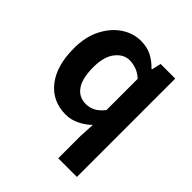

<svg xmlns="http://www.w3.org/2000/svg" viewBox="-213 -714 1070 1070"><g transform="rotate(45 322.0 -179.5)"><path d="M419 215V37L424 -53Q395 -24 356 -5Q317 14 276 14Q171 14 109 -64Q47 -142 47 -280Q47 -371 81 -437Q115 -503 168.5 -538.5Q222 -574 282 -574Q329 -574 364.5 -557Q400 -540 434 -505H438L451 -560H566V215ZM314 -107Q343 -107 369 -120.5Q395 -134 419 -165V-411Q394 -434 367.5 -443.5Q341 -453 314 -453Q267 -453 232.5 -409Q198 -365 198 -282Q198 -194 228.5 -150.5Q259 -107 314 -107Z"/></g></svg>

Font: Source Han Sans TC
Style: Bold
Weight: 700
Designer: Ryoko NISHIZUKA Ë•øÂ°öÊ∂ºÂ≠ê (kana, bopomofo & ideographs); Paul D. Hunt (Latin, Greek & Cyrillic); Sandoll Communicatio
Foundry: Adobe
Version: Version 2.004;hotconv 1.0.118;makeotfexe 2.5.65603